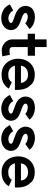

<svg xmlns="http://www.w3.org/2000/svg" viewBox="1138 -1888 769 3084"><g transform="rotate(90 1522.0 -345.5)"><path d="M120 -29Q82 -57 49 -120L148 -174Q161 -145 185 -128Q213 -109 233 -102.5Q253 -96 281 -96Q300 -97 318 -105Q335 -111 343 -122Q349 -131 349 -139Q349 -149 339 -157Q330 -164 316 -169.5Q302 -175 276 -184L246 -195L209 -209Q188 -217 176 -223.5Q164 -230 149 -240Q120 -258 105 -281Q91 -299 82.5 -323Q74 -347 74 -372Q74 -409 91 -442Q114 -486 160 -504.5Q206 -523 251 -523Q289 -523 330.5 -512Q372 -501 407 -475Q433 -454 446 -436L352 -367Q348 -373 340 -379Q302 -406 245 -408Q207 -406 193 -387Q188 -380 188 -371Q188 -363 193 -355Q197 -347 212 -337Q234 -322 253 -316L289 -303Q354 -281 385 -263Q416 -245 432 -225Q463 -187 463 -137Q463 -101 443 -65Q418 -25 363 1Q343 10 317.5 14.5Q292 19 270 19Q190 19 120 -29Z M784 10Q742 10 702 -12.5Q662 -35 637 -74.5Q612 -114 612 -161V-407H521V-523H612V-710H736V-523H875V-407H736V-161Q736 -114 788 -114Q832 -114 860 -121L884 1Q835 10 784 10Z M1179 -412Q1121 -412 1082 -383Q1043 -354 1035 -298H1311Q1306 -350 1271.5 -381Q1237 -412 1179 -412ZM1178 -520Q1283 -520 1332 -470Q1381 -420 1399 -377Q1415 -337 1420.5 -289.5Q1426 -242 1424 -201H1035Q1047 -151 1083 -122.5Q1119 -94 1179 -94Q1228 -94 1257.5 -110.5Q1287 -127 1297 -151L1402 -104Q1378 -55 1321 -21Q1264 13 1178 13Q1099 13 1041.5 -23Q984 -59 953.5 -119.5Q923 -180 923 -253Q923 -327 953.5 -387.5Q984 -448 1041.5 -484Q1099 -520 1178 -520Z M1576 -29Q1538 -57 1505 -120L1604 -174Q1617 -145 1641 -128Q1669 -109 1689 -102.5Q1709 -96 1737 -96Q1756 -97 1774 -105Q1791 -111 1799 -122Q1805 -131 1805 -139Q1805 -149 1795 -157Q1786 -164 1772 -169.5Q1758 -175 1732 -184L1702 -195L1665 -209Q1644 -217 1632 -223.5Q1620 -230 1605 -240Q1576 -258 1561 -281Q1547 -299 1538.5 -323Q1530 -347 1530 -372Q1530 -409 1547 -442Q1570 -486 1616 -504.5Q1662 -523 1707 -523Q1745 -523 1786.5 -512Q1828 -501 1863 -475Q1889 -454 1902 -436L1808 -367Q1804 -373 1796 -379Q1758 -406 1701 -408Q1663 -406 1649 -387Q1644 -380 1644 -371Q1644 -363 1649 -355Q1653 -347 1668 -337Q1690 -322 1709 -316L1745 -303Q1810 -281 1841 -263Q1872 -245 1888 -225Q1919 -187 1919 -137Q1919 -101 1899 -65Q1874 -25 1819 1Q1799 10 1773.5 14.5Q1748 19 1726 19Q1646 19 1576 -29Z M2060 -29Q2022 -57 1989 -120L2088 -174Q2101 -145 2125 -128Q2153 -109 2173 -102.5Q2193 -96 2221 -96Q2240 -97 2258 -105Q2275 -111 2283 -122Q2289 -131 2289 -139Q2289 -149 2279 -157Q2270 -164 2256 -169.5Q2242 -175 2216 -184L2186 -195L2149 -209Q2128 -217 2116 -223.5Q2104 -230 2089 -240Q2060 -258 2045 -281Q2031 -299 2022.5 -323Q2014 -347 2014 -372Q2014 -409 2031 -442Q2054 -486 2100 -504.5Q2146 -523 2191 -523Q2229 -523 2270.5 -512Q2312 -501 2347 -475Q2373 -454 2386 -436L2292 -367Q2288 -373 2280 -379Q2242 -406 2185 -408Q2147 -406 2133 -387Q2128 -380 2128 -371Q2128 -363 2133 -355Q2137 -347 2152 -337Q2174 -322 2193 -316L2229 -303Q2294 -281 2325 -263Q2356 -245 2372 -225Q2403 -187 2403 -137Q2403 -101 2383 -65Q2358 -25 2303 1Q2283 10 2257.5 14.5Q2232 19 2210 19Q2130 19 2060 -29Z M2747 -412Q2689 -412 2650 -383Q2611 -354 2603 -298H2879Q2874 -350 2839.5 -381Q2805 -412 2747 -412ZM2746 -520Q2851 -520 2900 -470Q2949 -420 2967 -377Q2983 -337 2988.5 -289.5Q2994 -242 2992 -201H2603Q2615 -151 2651 -122.5Q2687 -94 2747 -94Q2796 -94 2825.5 -110.5Q2855 -127 2865 -151L2970 -104Q2946 -55 2889 -21Q2832 13 2746 13Q2667 13 2609.5 -23Q2552 -59 2521.5 -119.5Q2491 -180 2491 -253Q2491 -327 2521.5 -387.5Q2552 -448 2609.5 -484Q2667 -520 2746 -520Z"/></g></svg>

Font: SUIT
Style: Bold
Weight: 700
Designer: Sunn Youn; Korean Glyphs from Source Han Sans (Sandoll Communications; Soo-young Jang, Joo-yeon Kang)
Foundry: Sunn
Version: Version 1.150